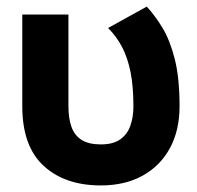

<svg xmlns="http://www.w3.org/2000/svg" viewBox="-20 -552 601 585"><path d="M188.5 -507.8H47.9V-228.2Q47.9 -106.7 112.8 -46.9Q177.7 13 287.5 13Q360.7 13 414.6 -16.8Q468.4 -46.6 497.8 -100.8Q527.1 -155 527.1 -228.2Q527.1 -313.7 512.8 -370.9Q498.4 -428.1 475.6 -466.3Q452.7 -504.4 427.1 -531.9L309.3 -466.7Q334.9 -441.2 352 -408.6Q369 -376.1 377.8 -332.2Q386.5 -288.3 386.5 -228.2Q386.5 -194.7 377 -168.4Q367.5 -142 345.8 -127Q324.1 -112 287.5 -112Q250.9 -112 229.2 -125.4Q207.5 -138.9 198 -164.8Q188.5 -190.8 188.5 -228.2Z"/></svg>

Font: Giphurs SC
Style: Regular
Weight: 400
Version: Version 0.920